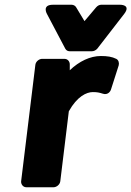

<svg xmlns="http://www.w3.org/2000/svg" viewBox="-20 -764 553 809"><path d="M69 0C68 11 76 25 91 25H206C217 25 232 15 234 0L270 -295C305 -358 345 -376 371 -376C390 -376 398 -374 414 -369C433 -363 445 -377 448 -388L480 -488C483 -498 480 -511 470 -516C452 -525 432 -528 405 -528C360 -528 314 -506 274 -468V-493C274 -505 265 -516 252 -516H157C146 -516 131 -506 129 -491ZM255 -559C259 -552 265 -548 274 -548H367C375 -548 384 -552 390 -559L503 -705C534 -745 486 -744 486 -744H406C399 -744 391 -740 385 -733L336 -675L301 -733C298 -739 290 -744 282 -744H203C155 -744 178 -705 178 -705Z"/></svg>

Font: Falling Sky
Style: BlkObl
Weight: 900
Designer: Paul D. Hunt
Foundry: Adobe Systems Incorporated
Version: Version 1.02